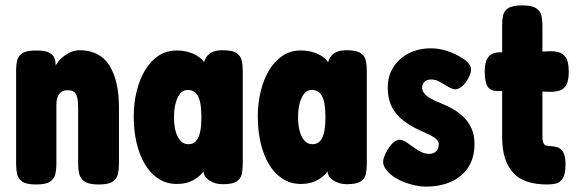

<svg xmlns="http://www.w3.org/2000/svg" viewBox="-20 -678 2154 715"><path d="M114 9Q78 9 62.5 -2Q47 -13 43.5 -30.5Q40 -48 40 -67V-419Q40 -437 44 -453.5Q48 -470 63.5 -480Q79 -490 115 -490Q148 -490 163 -482Q178 -474 182.5 -462Q187 -450 187 -439Q187 -428 189 -425L180 -409Q181 -424 190 -438.5Q199 -453 212.5 -464.5Q226 -476 242.5 -483.5Q259 -491 276 -491Q314 -491 342 -476.5Q370 -462 387.5 -434Q405 -406 414 -367Q423 -328 423 -277V-66Q423 -47 419 -29.5Q415 -12 399.5 -1.5Q384 9 347 9Q311 9 295 -2Q279 -13 275 -30.5Q271 -48 271 -67V-278Q271 -300 267.5 -314.5Q264 -329 256 -335.5Q248 -342 232 -342Q217 -342 208 -335.5Q199 -329 194.5 -316.5Q190 -304 190 -287V-66Q190 -47 186 -29.5Q182 -12 166.5 -1.5Q151 9 114 9Z M809 8Q781 8 759.5 -6Q738 -20 738 -41L742 -46Q736 -35 722 -22.5Q708 -10 687.5 -1.5Q667 7 638 7Q600 7 570 -12.5Q540 -32 519.5 -66.5Q499 -101 488.5 -146.5Q478 -192 478 -243Q478 -294 489 -338.5Q500 -383 520.5 -417Q541 -451 570.5 -470.5Q600 -490 638 -490Q663 -490 684 -483.5Q705 -477 720.5 -466Q736 -455 742 -442L739 -444Q745 -467 761.5 -479Q778 -491 809 -491Q846 -491 861.5 -480Q877 -469 880.5 -451.5Q884 -434 884 -414V-68Q884 -48 880.5 -30.5Q877 -13 861.5 -2.5Q846 8 809 8ZM681 -141Q701 -141 711.5 -154.5Q722 -168 726 -190.5Q730 -213 730 -242Q730 -271 726 -293.5Q722 -316 711 -329.5Q700 -343 679 -343Q662 -343 651 -329.5Q640 -316 634 -293.5Q628 -271 628 -241Q628 -212 634 -189.5Q640 -167 652 -154Q664 -141 681 -141Z M1271 8Q1243 8 1221.5 -6Q1200 -20 1200 -41L1204 -46Q1198 -35 1184 -22.5Q1170 -10 1149.5 -1.5Q1129 7 1100 7Q1062 7 1032 -12.5Q1002 -32 981.5 -66.5Q961 -101 950.5 -146.5Q940 -192 940 -243Q940 -294 951 -338.5Q962 -383 982.5 -417Q1003 -451 1032.5 -470.5Q1062 -490 1100 -490Q1125 -490 1146 -483.5Q1167 -477 1182.5 -466Q1198 -455 1204 -442L1201 -444Q1207 -467 1223.5 -479Q1240 -491 1271 -491Q1308 -491 1323.5 -480Q1339 -469 1342.5 -451.5Q1346 -434 1346 -414V-68Q1346 -48 1342.5 -30.5Q1339 -13 1323.5 -2.5Q1308 8 1271 8ZM1143 -141Q1163 -141 1173.5 -154.5Q1184 -168 1188 -190.5Q1192 -213 1192 -242Q1192 -271 1188 -293.5Q1184 -316 1173 -329.5Q1162 -343 1141 -343Q1124 -343 1113 -329.5Q1102 -316 1096 -293.5Q1090 -271 1090 -241Q1090 -212 1096 -189.5Q1102 -167 1114 -154Q1126 -141 1143 -141Z M1565 17Q1548 17 1528.5 13Q1509 9 1489.5 2Q1470 -5 1453.5 -15Q1437 -25 1425 -38Q1412 -52 1408.5 -64Q1405 -76 1409 -89.5Q1413 -103 1423 -120Q1440 -148 1457.5 -155.5Q1475 -163 1501 -143Q1510 -136 1519 -130Q1528 -124 1537.5 -118Q1547 -112 1557 -108.5Q1567 -105 1577 -105Q1596 -105 1605 -115.5Q1614 -126 1614 -141Q1614 -148 1609.5 -154.5Q1605 -161 1596.5 -166.5Q1588 -172 1576.5 -177.5Q1565 -183 1552.5 -188.5Q1540 -194 1526 -201Q1504 -213 1485.5 -226.5Q1467 -240 1453 -258Q1439 -276 1431.5 -299Q1424 -322 1424 -353Q1424 -394 1444 -426.5Q1464 -459 1500.5 -478.5Q1537 -498 1586 -498Q1598 -498 1612 -496Q1626 -494 1641 -489.5Q1656 -485 1671.5 -478Q1687 -471 1701 -462Q1730 -444 1733.5 -424.5Q1737 -405 1717 -375Q1706 -359 1693 -351Q1680 -343 1670 -346Q1658 -349 1644.5 -357.5Q1631 -366 1616.5 -374Q1602 -382 1585 -382Q1575 -382 1568 -378.5Q1561 -375 1556.5 -368Q1552 -361 1552 -352Q1552 -342 1557.5 -333.5Q1563 -325 1572.5 -318.5Q1582 -312 1595 -305.5Q1608 -299 1623 -293Q1646 -284 1667.5 -271.5Q1689 -259 1707 -241.5Q1725 -224 1736 -199.5Q1747 -175 1747 -141Q1747 -67 1697.5 -25Q1648 17 1565 17Z M2018 9Q1975 9 1943.5 -1.5Q1912 -12 1891.5 -34Q1871 -56 1860.5 -89Q1850 -122 1850 -166V-585Q1850 -605 1853.5 -621Q1857 -637 1872.5 -647.5Q1888 -658 1925 -658Q1961 -658 1977 -647Q1993 -636 1996.5 -619Q2000 -602 2000 -582V-180Q2000 -168 2000.5 -159.5Q2001 -151 2003.5 -145.5Q2006 -140 2011.5 -137Q2017 -134 2026 -134Q2041 -134 2054.5 -130Q2068 -126 2077 -112Q2086 -98 2086 -65Q2086 -29 2075 -13Q2064 3 2048.5 6Q2033 9 2018 9ZM1840 -483H1939L2023 -487Q2042 -488 2059 -484Q2076 -480 2087 -464Q2098 -448 2098 -411Q2098 -377 2088.5 -361Q2079 -345 2063.5 -340.5Q2048 -336 2028 -336L1939 -339H1837Q1807 -338 1796 -355.5Q1785 -373 1785 -412Q1785 -448 1798.5 -465.5Q1812 -483 1840 -483Z"/></svg>

Font: Fredoka Condensed SemiBold
Style: Regular
Weight: 600
Width: 3
Designer: Ben Nathan
Foundry: Milena B. Brandão, Ben Nathan
Version: Version 2.001